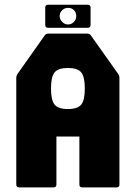

<svg xmlns="http://www.w3.org/2000/svg" viewBox="-20 -812 588 832"><path d="M63 0Q50.5 0 50.5 -12.5V-476Q50.5 -483 55.5 -491L174 -659Q179.5 -666.5 190 -666.5H357.5Q368.5 -666.5 373.5 -659L492.5 -491Q497.5 -484 497.5 -476V-12.5Q497.5 0 485 0H336.5Q324 0 324 -12.5V-220.5H224.5V-12.5Q224.5 0 212 0ZM274 -339.5Q316 -339.5 331.8 -358.5Q347.5 -377.5 347.5 -428.5Q347.5 -479.5 331.8 -498.5Q316 -517.5 274 -517.5Q232.5 -517.5 216.8 -498.5Q201 -479.5 201 -428.5Q201 -377.5 216.8 -358.5Q232.5 -339.5 274 -339.5ZM188.5 -691.5Q176 -691.5 176 -704V-779Q176 -791.5 188.5 -791.5H360Q372.5 -791.5 372.5 -779V-704Q372.5 -691.5 360 -691.5ZM275 -706Q289.5 -706 300 -716.8Q310.5 -727.5 310.5 -742.5Q310.5 -758 300.5 -768Q290.5 -778 275 -778Q260 -778 249.2 -767.5Q238.5 -757 238.5 -742.5Q238.5 -728 249.5 -717Q260.5 -706 275 -706Z"/></svg>

Font: Jaro 24pt
Style: Regular
Weight: 400
Designer: Agyei Archer, Celine Hurka, Mirko Velimirović
Version: Version 1.000